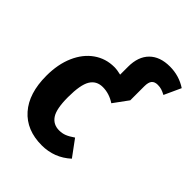

<svg xmlns="http://www.w3.org/2000/svg" viewBox="-217 -879 1016 1016"><g transform="rotate(45 291.0 -370.5)"><path d="M582 -721 539 -627Q522 -636 509 -640Q496 -644 480 -644Q457 -644 446 -631Q435 -618 435 -588V-483L375 -401Q331 -430 283 -430Q236 -430 213 -392Q190 -354 190 -262Q190 -174 213.5 -139Q237 -104 281 -104Q304 -104 323 -111.5Q342 -119 368 -137L435 -46Q366 17 272 17Q158 17 93.5 -56Q29 -129 29 -261Q29 -347 57.5 -412Q86 -477 136.5 -512.5Q187 -548 251 -548Q273 -548 301 -541V-600Q301 -676 342 -717Q383 -758 457 -758Q526 -758 582 -721Z"/></g></svg>

Font: Fira Sans Condensed
Style: Bold
Weight: 700
Width: 3
Designer: bBox Type GmbH & Carrois Corporate GbR & Edenspiekermann AG
Foundry: bBox Type GmbH & Carrois Corporate GbR & Edenspiekermann AG
Version: Version 4.301